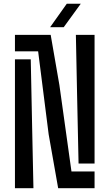

<svg xmlns="http://www.w3.org/2000/svg" viewBox="-20 -982 572 1002"><path d="M283.5 0 234 -280.5 179 -714H58V-800H244.5L290 -538L353 -87H473.5V0ZM390 -128.5 382 -501.5 376 -800H473.5V-128.5ZM58 0V-672.5H140.5L148 -305L154.5 0ZM241.5 -840 328.5 -962.5H401.5L312.5 -840Z"/></svg>

Font: Big Shoulders Stencil Text SemiBold
Style: Regular
Weight: 600
Designer: Patric King
Foundry: XO Type Co
Version: Version 1.000